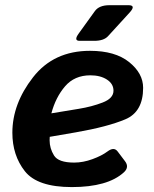

<svg xmlns="http://www.w3.org/2000/svg" viewBox="-20 -721 602 750"><path d="M291 -561.5Q266.6 -561.5 287.6 -590.3L350.6 -677.7Q367.2 -700.7 407.7 -700.7H481.9Q512.7 -700.7 486.3 -671.9L401.9 -579.6Q385.3 -561.5 348.1 -561.5ZM28.3 -202.6Q28.3 -315.4 108.9 -418.9Q189.5 -522.5 331.5 -522.5Q429.7 -522.5 484.4 -478.5Q539.1 -434.6 539.1 -377.9Q539.1 -284.2 469.5 -254.9Q399.9 -225.6 276.4 -204.1L174.3 -186.5Q173.8 -180.2 173.8 -172.9Q173.8 -141.6 190.9 -113.8Q208 -85.9 269.5 -85.9Q304.7 -85.9 341.3 -99.4Q377.9 -112.8 399.9 -129.4Q425.3 -148.4 439.5 -129.4L468.3 -91.3Q485.8 -68.4 464.4 -48.3Q432.6 -19 381.3 -4.6Q330.1 9.8 260.7 9.8Q126 9.8 77.1 -52.2Q28.3 -114.3 28.3 -202.6ZM180.7 -278.3 287.6 -295.9Q338.9 -304.2 381.1 -320.6Q423.3 -336.9 423.3 -366.7Q423.3 -393.6 397.7 -410.2Q372.1 -426.8 333 -426.8Q271 -426.8 234.1 -383.8Q197.3 -340.8 180.7 -278.3Z"/></svg>

Font: Istok
Style: Bold Italic
Weight: 700
Italic angle: -13°
Designer: Andrey V. Panov
Foundry: Andrey V. Panov
Version: Version 1.0.3